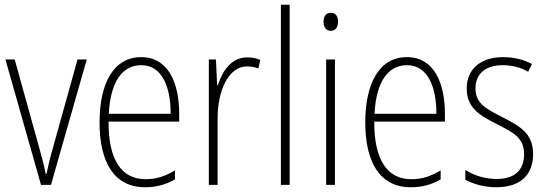

<svg xmlns="http://www.w3.org/2000/svg" viewBox="-20 -780 2307 810"><path d="M153 0H195L346 -529H307L204 -159C192 -119 184 -82 176 -46H173C165 -86 155 -123 144 -162L42 -529H3Z M576 -539C458 -539 400 -427 400 -263C400 -98 460 10 592 10C641 10 681 -2 718 -23V-61C674 -35 638 -24 594 -24C490 -24 437 -110 438 -267H736V-300C736 -428 691 -539 576 -539ZM576 -505C663 -505 700 -415 700 -300H439C446 -437 497 -505 576 -505Z M1023 -538C954 -538 917 -477 899 -420H896L891 -529H861V0H898V-283C898 -393 942 -500 1022 -500C1040 -500 1057 -496 1070 -491L1078 -527C1061 -535 1042 -538 1023 -538Z M1202 0V-760H1165V0Z M1376 -726C1353 -726 1345 -709 1345 -688C1345 -667 1355 -650 1375 -650C1396 -650 1406 -666 1406 -689C1406 -709 1398 -726 1376 -726ZM1393 -529H1356V0H1393Z M1697 -539C1579 -539 1521 -427 1521 -263C1521 -98 1581 10 1713 10C1762 10 1802 -2 1839 -23V-61C1795 -35 1759 -24 1715 -24C1611 -24 1558 -110 1559 -267H1857V-300C1857 -428 1812 -539 1697 -539ZM1697 -505C1784 -505 1821 -415 1821 -300H1560C1567 -437 1618 -505 1697 -505Z M2229 -130C2229 -220 2170 -249 2097 -287C2026 -323 1986 -346 1986 -407C1986 -471 2031 -505 2101 -505C2139 -505 2180 -495 2208 -477L2224 -510C2191 -528 2149 -539 2102 -539C2003 -539 1949 -484 1949 -407C1949 -323 2005 -292 2081 -254C2150 -219 2191 -196 2191 -130C2191 -64 2154 -25 2074 -25C2026 -25 1979 -40 1943 -63V-22C1972 -6 2018 10 2074 10C2177 10 2229 -44 2229 -130Z"/></svg>

Font: Noto Sans Gurmukhi Condensed ExtraLight
Style: Regular
Weight: 200
Width: 3
Designer: Jelle Bosma - Monotype Design Team
Foundry: Monotype Imaging Inc.
Version: Version 2.004